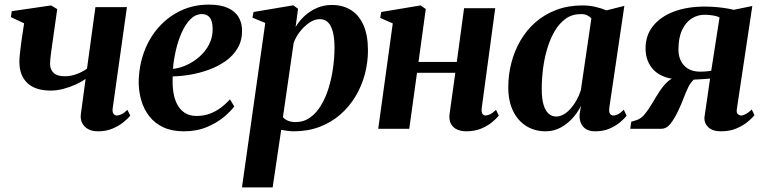

<svg xmlns="http://www.w3.org/2000/svg" viewBox="-20 -558 3314 832"><path d="M228 -518.5 202 -335Q201 -328.5 199.8 -318Q198.5 -307.5 197.8 -297.8Q197 -288 197 -281Q197 -256.5 212.5 -242Q228 -227.5 261 -227.5Q287.5 -227.5 313.5 -237.5Q339.5 -247.5 357 -260.5L393.5 -527H530L468.5 -90Q466 -72 472 -64.8Q478 -57.5 486 -57.5Q494.5 -57.5 506.2 -62.8Q518 -68 532 -82L544.5 -57Q534 -43.5 514.2 -27.8Q494.5 -12 467 -0.5Q439.5 11 405 11Q378.5 11 361 1Q343.5 -9 335.5 -26Q327.5 -43 330.5 -64.5L351 -216Q332.5 -203 307.2 -191.5Q282 -180 254.2 -172.8Q226.5 -165.5 200 -165.5Q133 -165.5 98.5 -198.2Q64 -231 64 -290Q64 -303.5 65.8 -321.5Q67.5 -339.5 70 -358Q72.5 -376.5 74.5 -391.5L84.5 -457L27 -484L31 -509.5L201.5 -534.5Z M995 -97Q980.5 -76.5 950.5 -51.2Q920.5 -26 876.5 -7.5Q832.5 11 777 11Q725.5 11 688.2 -6.2Q651 -23.5 627.5 -53.5Q604 -83.5 592.8 -121Q581.5 -158.5 581 -199Q581.5 -270.5 604 -332Q626.5 -393.5 667.5 -439.8Q708.5 -486 763.8 -512Q819 -538 884.5 -538Q935 -538 966.8 -523.8Q998.5 -509.5 1013.5 -484.5Q1028.5 -459.5 1029 -427.5Q1029.5 -383 1010 -349.8Q990.5 -316.5 957.8 -293.5Q925 -270.5 885.5 -256Q846 -241.5 805 -234.5Q764 -227.5 728.5 -227Q726.5 -191.5 731 -160.5Q735.5 -129.5 747.8 -106Q760 -82.5 780.8 -69Q801.5 -55.5 832 -55.5Q863.5 -55.5 890.2 -65.8Q917 -76 938.5 -92.5Q960 -109 976.5 -127.5ZM855.5 -497Q827.5 -497 805.5 -475Q783.5 -453 767.8 -417.8Q752 -382.5 742.2 -340.8Q732.5 -299 729.5 -259.5Q753 -262 777.5 -271.5Q802 -281 824.2 -296.5Q846.5 -312 864 -332.5Q881.5 -353 891.8 -378.5Q902 -404 901.5 -433.5Q901 -467 889 -482Q877 -497 855.5 -497Z M1028.5 254 1129.5 -458.5 1074 -481.5 1078.5 -506 1251 -535 1271.5 -520 1261 -441Q1276.5 -467.5 1300.2 -489.2Q1324 -511 1354 -523.8Q1384 -536.5 1417.5 -536.5Q1466 -536.5 1501.2 -514.2Q1536.5 -492 1555.5 -448Q1574.5 -404 1574.5 -339.5Q1574.5 -287 1560.8 -235.8Q1547 -184.5 1520.2 -140Q1493.5 -95.5 1454.5 -61.5Q1415.5 -27.5 1364.8 -8.2Q1314 11 1252.5 11Q1239.5 11 1225.5 9Q1211.5 7 1198.5 4.5L1161.5 254ZM1206 -50Q1214.5 -40.5 1228 -34.8Q1241.5 -29 1260.5 -29Q1296 -29 1323.5 -48.5Q1351 -68 1371 -101.2Q1391 -134.5 1404 -176.5Q1417 -218.5 1423.2 -263.8Q1429.5 -309 1429.5 -351.5Q1429.5 -390 1423 -417.5Q1416.5 -445 1402.5 -460Q1388.5 -475 1366 -475Q1342.5 -475 1319.8 -459.2Q1297 -443.5 1279 -420Q1261 -396.5 1252.5 -372Z M2067.5 -90Q2065.5 -71.5 2070.8 -64.5Q2076 -57.5 2083.5 -57.5Q2092.5 -57.5 2103.5 -62.8Q2114.5 -68 2129.5 -82L2141.5 -57Q2132 -45 2113 -29Q2094 -13 2065.8 -1Q2037.5 11 1999.5 11Q1979 11 1961.5 3.5Q1944 -4 1934.2 -21.2Q1924.5 -38.5 1928.5 -66.5L1953 -242.5H1787L1753.5 0H1619L1682 -456.5L1627.5 -480.5L1632 -506L1802.5 -534.5L1825 -519L1793.5 -289.5H1959.5L1991 -522.5H2126Z M2620.5 -92.5Q2618 -72.5 2623.2 -65Q2628.5 -57.5 2638 -57.5Q2647.5 -57.5 2658.8 -63.2Q2670 -69 2683 -82.5L2695.5 -57Q2686 -44 2666.8 -28Q2647.5 -12 2620.8 -0.5Q2594 11 2560 11Q2523.5 11 2506.5 -9.8Q2489.5 -30.5 2491.5 -61.5L2497.5 -99.5Q2485 -73 2462.8 -47.8Q2440.5 -22.5 2410.5 -5.8Q2380.5 11 2344 11Q2297 11 2260.2 -12Q2223.5 -35 2203 -77.8Q2182.5 -120.5 2182.5 -180Q2182.5 -234 2196 -286Q2209.5 -338 2235.8 -383Q2262 -428 2301 -462Q2340 -496 2391 -515.2Q2442 -534.5 2504.5 -534.5Q2533.5 -534.5 2560.2 -528.2Q2587 -522 2608 -513L2685.5 -532.5ZM2542.5 -477.5Q2537 -485.5 2525.5 -491.2Q2514 -497 2497.5 -497Q2459.5 -497 2431.2 -476.8Q2403 -456.5 2383.2 -422.5Q2363.5 -388.5 2351 -346Q2338.5 -303.5 2333 -258.8Q2327.5 -214 2327.5 -172.5Q2327.5 -129 2335.8 -102.8Q2344 -76.5 2358.2 -64.8Q2372.5 -53 2390.5 -53Q2406 -53 2421.8 -61.8Q2437.5 -70.5 2451.8 -86.2Q2466 -102 2477.8 -122.8Q2489.5 -143.5 2497 -167Z M3237.5 -83.5 3249.5 -59Q3240.5 -47.5 3221 -31Q3201.5 -14.5 3172.2 -1.8Q3143 11 3104 11Q3068 11 3049.5 -6.5Q3031 -24 3032.5 -49L3057 -217.5Q3048.5 -216.5 3035.5 -215.8Q3022.5 -215 3009.5 -214.2Q2996.5 -213.5 2986.5 -213Q2972.5 -200.5 2962 -179Q2951.5 -157.5 2942 -132Q2932.5 -106.5 2920.5 -81.5Q2903.5 -45 2886 -22.5Q2868.5 0 2845.5 0H2711L2715.5 -30.5L2738.5 -37.5Q2757.5 -43.5 2773.8 -63Q2790 -82.5 2805.2 -108.8Q2820.5 -135 2837 -160.5Q2853.5 -186 2872.8 -204Q2892 -222 2917 -224.5L2935.5 -213.5Q2893 -213.5 2863 -224Q2833 -234.5 2814.2 -253.2Q2795.5 -272 2786.5 -296Q2777.5 -320 2777.5 -346Q2776.5 -403 2809 -444.2Q2841.5 -485.5 2899.5 -507.5Q2957.5 -529.5 3033.5 -529.5Q3054 -529.5 3075 -528Q3096 -526.5 3117.5 -523.5Q3139 -520.5 3159.5 -515.5L3240 -532L3173 -85.5Q3170.5 -69 3177.5 -63.2Q3184.5 -57.5 3191 -57.5Q3200 -57.5 3212.2 -64Q3224.5 -70.5 3237.5 -83.5ZM3062 -251.5 3098 -482.5Q3092 -486 3081.8 -488.5Q3071.5 -491 3058.5 -492.5Q3045.5 -494 3032.5 -494Q3003 -494 2977.2 -477.8Q2951.5 -461.5 2935.8 -428.2Q2920 -395 2920 -344Q2920 -300 2944.8 -273.8Q2969.5 -247.5 3014 -247.5Q3022.5 -247.5 3031.5 -248Q3040.5 -248.5 3048.8 -249.5Q3057 -250.5 3062 -251.5Z"/></svg>

Font: Merriweather 96pt
Style: Bold Italic
Weight: 700
Italic angle: -7.8°
Version: Version 2.101